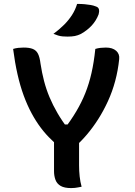

<svg xmlns="http://www.w3.org/2000/svg" viewBox="-20 -952 690 981"><path d="M397 2Q387 4 379 5.5Q371 7 362.5 8Q354 9 344 9Q309 9 290 -2Q271 -13 263.5 -33Q256 -53 256 -78Q256 -123 256 -168Q256 -213 256 -257H384Q384 -233 384 -208Q384 -183 384 -157.5Q384 -132 384 -107Q384 -78 387 -50.5Q390 -23 397 2ZM47 -702Q60 -706 73.5 -707.5Q87 -709 101 -709Q130 -709 147.5 -702Q165 -695 174 -677.5Q183 -660 187 -627Q194 -581 205 -538.5Q216 -496 233 -455.5Q250 -415 273.5 -374.5Q297 -334 330 -291L286 -316H353L307 -291Q343 -338 370 -383.5Q397 -429 416 -476.5Q435 -524 447.5 -579Q460 -634 467 -702Q480 -706 493.5 -707.5Q507 -709 521 -709Q555 -709 573.5 -692.5Q592 -676 589 -650Q583 -592 568.5 -538Q554 -484 531.5 -435Q509 -386 482 -343.5Q455 -301 424.5 -265Q394 -229 362 -201Q340 -201 323 -202Q306 -203 293 -206.5Q280 -210 268 -217Q256 -224 245 -236Q215 -264 189 -298.5Q163 -333 141 -374Q119 -415 101 -464Q83 -513 69.5 -572.5Q56 -632 47 -702ZM374 -932Q396 -932 412.5 -930.5Q429 -929 443.5 -926.5Q458 -924 470 -919Q483 -915 485.5 -904Q488 -893 484 -879Q478 -863 469 -848.5Q460 -834 449 -822Q438 -810 424 -799Q410 -788 394 -779Q378 -771 362.5 -768Q347 -765 325 -765Q313 -765 300.5 -766Q288 -767 277 -770.5Q266 -774 253 -779Q284 -802 307.5 -825.5Q331 -849 348 -875.5Q365 -902 374 -932Z"/></svg>

Font: Recursive Casual SemiBold
Style: Regular
Weight: 600
Version: Version 1.047